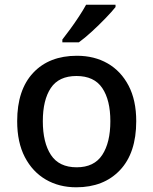

<svg xmlns="http://www.w3.org/2000/svg" viewBox="-20 -786 651 816"><path d="M559 -271Q559 -136 490 -63Q421 10 304 10Q231 10 174.5 -23Q118 -56 85.5 -118.5Q53 -181 53 -271Q53 -404 121 -476.5Q189 -549 307 -549Q381 -549 437.5 -516.5Q494 -484 526.5 -422Q559 -360 559 -271ZM162 -271Q162 -180 196.5 -127.5Q231 -75 306 -75Q380 -75 414.5 -127.5Q449 -180 449 -271Q449 -361 414.5 -412Q380 -463 305 -463Q230 -463 196 -412Q162 -361 162 -271ZM471 -756Q456 -737 428.5 -708.5Q401 -680 370.5 -652Q340 -624 315 -606H245V-618Q260 -637 279 -663Q298 -689 316 -716.5Q334 -744 346 -766H471Z"/></svg>

Font: Noto Sans Myanmar UI Medium
Style: Regular
Weight: 500
Designer: Monotype Design Team
Foundry: Monotype Imaging Inc.
Version: Version 2.103; ttfautohint (v1.8.4.7-5d5b)